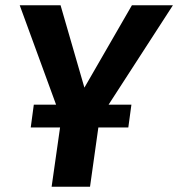

<svg xmlns="http://www.w3.org/2000/svg" viewBox="-20 -712 679 732"><path d="M639.2 -691.9 394 -313H481L469.2 -226.1H355L323.2 0H176.8L209 -226.1H97.2L108.9 -313H193.8L55.2 -691.9H210.9L301.8 -377.9L482.9 -691.9Z"/></svg>

Font: FiraGO SemiBold
Style: Italic
Weight: 600
Italic angle: -8°
Designer: bBox Type GmbH
Foundry: bBox Type GmbH
Version: Version 1.001;PS 001.001;hotconv 1.0.88;makeotf.lib2.5.64775